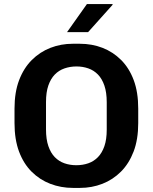

<svg xmlns="http://www.w3.org/2000/svg" viewBox="-20 -909 746 939"><path d="M337 10Q278 10 226 -10Q174 -30 134.5 -69.5Q95 -109 73 -168Q51 -227 51 -307V-378Q51 -458 73.5 -517Q96 -576 135.5 -615.5Q175 -655 226.5 -675Q278 -695 336 -695H370Q430 -695 481.5 -675Q533 -655 572.5 -615.5Q612 -576 634 -517Q656 -458 656 -378V-307Q656 -227 633.5 -168Q611 -109 571.5 -69.5Q532 -30 480.5 -10Q429 10 371 10ZM353 -101Q385 -101 412 -110.5Q439 -120 459 -140.5Q479 -161 490.5 -194Q502 -227 502 -275V-409Q502 -457 490.5 -490.5Q479 -524 459 -544.5Q439 -565 412 -574.5Q385 -584 354 -584Q323 -584 295.5 -574.5Q268 -565 248 -544.5Q228 -524 216.5 -491Q205 -458 205 -410V-276Q205 -228 216.5 -194.5Q228 -161 248 -140.5Q268 -120 295 -110.5Q322 -101 353 -101ZM308 -752 405 -889H530L531 -886L411 -752Z"/></svg>

Font: Chivo Medium SemiBold
Style: Regular
Weight: 600
Version: Version 2.002